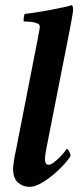

<svg xmlns="http://www.w3.org/2000/svg" viewBox="-20 -720 323 748"><path d="M126 -563 40 -124Q39 -121 37.5 -113Q36 -105 34.5 -95.5Q33 -86 32 -76.9Q31 -67.9 31 -62.9Q31 -25 50.5 -8.5Q70 8 95 8Q115 8 140.5 -6.5Q166 -21 189 -40.5Q212 -60 230.5 -80.5Q249 -101 255 -113Q255 -118 250 -129Q245 -140 240 -140Q239 -138 231 -128Q223 -118 212 -106.9Q201 -95.9 189 -86.9Q177 -78 169 -78Q161 -78 158 -85.5Q155 -93 155 -99.8Q155 -103.7 156.5 -115.8Q158 -128 159 -133L252.2 -606.2Q254.2 -614.9 256.1 -626.4Q258 -638 260 -649.5Q262 -661 263.5 -669.5Q265 -678 265 -681Q265 -686 264 -692Q263 -698 259 -700Q251 -697 229 -692Q207 -687 180 -682Q153 -677 125.5 -672.5Q98 -668 77 -666Q74 -663 72.5 -651Q71 -639 73 -636.2Q79 -636.2 89.5 -635.7Q100 -635.2 110 -633.4Q120 -631.5 127.5 -627.8Q135 -624 135 -616.8Q135 -608.7 131.5 -592.8Q128 -577 126 -563Z"/></svg>

Font: Vermiglione
Style: Italic
Weight: 400
Italic angle: -11°
Version: Version 1.105